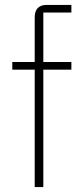

<svg xmlns="http://www.w3.org/2000/svg" viewBox="-20 -760 334 780"><path d="M121 -477H30V-508H121V-689Q121 -740 170 -740H270V-709H156V-508H270V-477H156V0H121Z"/></svg>

Font: IBM Plex Sans Thai ExtLt
Style: Regular
Weight: 200
Designer: Mike Abbink, Paul van der Laan, Pieter van Rosmalen, Ben Mitchell, Mark Frömberg
Foundry: Bold Monday
Version: Version 1.2